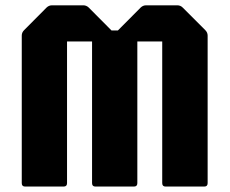

<svg xmlns="http://www.w3.org/2000/svg" viewBox="-20 -686 844 706"><path d="M72.5 0Q60 0 60 -12.5V-555Q60 -566.5 68.5 -575L151.5 -658.5Q160 -666.5 171.5 -666.5H286Q297.5 -666.5 306 -658.5L390 -574H413.5L497.5 -658.5Q506 -666.5 517.5 -666.5H631.5Q643.5 -666.5 651.5 -658.5L735 -575Q743.5 -566.5 743.5 -555V-12.5Q743.5 0 731 0H589Q576.5 0 576.5 -12.5V-533.5H485V-12.5Q485 0 472.5 0H331Q318.5 0 318.5 -12.5V-533.5H226.5V-12.5Q226.5 0 214 0Z"/></svg>

Font: Jaro
Style: Regular
Weight: 400
Designer: Agyei Archer, Celine Hurka, Mirko Velimirović
Version: Version 1.000